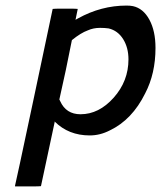

<svg xmlns="http://www.w3.org/2000/svg" viewBox="-20 -475 578 689"><path d="M34 191Q35 190 102 -126Q169 -442 169 -443Q169 -444 214 -444Q259 -444 259 -443Q251 -405 251 -404Q255 -406 260 -409Q343 -455 434 -455Q447 -455 457 -453Q494 -445 516 -404.5Q538 -364 538 -303Q538 -211 501 -140Q454 -45 374 -7Q339 11 302 11Q226 11 176 -39V-36L127 193Q127 194 80 194H34ZM370 -373Q356 -375 339 -375Q315 -375 295 -366Q270 -357 238 -331Q217 -223 193 -118L196 -112Q217 -65 269 -65Q335 -65 388 -124.5Q441 -184 441 -262Q441 -304 422 -334.5Q403 -365 370 -373Z"/></svg>

Font: KaTeX_SansSerif
Style: Italic
Weight: 400
Version: Version 1.1; ttfautohint (v1.3)